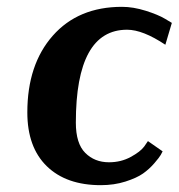

<svg xmlns="http://www.w3.org/2000/svg" viewBox="-20 -531 523 562"><path d="M464 -400Q398 -444 352 -444Q202 -444 202 -172Q202 -111 229.5 -83.5Q257 -56 299 -56Q334 -56 362.5 -71.5Q391 -87 402 -102L413 -118L456 -88Q454 -84 450.5 -77.5Q447 -71 432 -53.5Q417 -36 398.5 -23Q380 -10 347 0.5Q314 11 275 11Q174 11 117 -44.5Q60 -100 60 -202Q60 -342 134.5 -426.5Q209 -511 337 -511Q370 -511 406.5 -499.5Q443 -488 463 -476L483 -464Z"/></svg>

Font: Arsenal
Style: Bold Italic
Weight: 700
Italic angle: -9°
Designer: Andrij Shevchenko
Foundry: Stairsfor.com
Version: Version 1.000